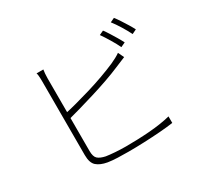

<svg xmlns="http://www.w3.org/2000/svg" viewBox="-161 -1022 1321 1248"><g transform="rotate(-30 500.0 -397.5)"><path d="M720 -762Q733 -745 748 -721Q763 -697 778 -672Q793 -647 804 -625L770 -609Q756 -639 732 -679Q708 -719 688 -747ZM823 -798Q837 -780 853 -755.5Q869 -731 884 -706.5Q899 -682 909 -662L876 -646Q859 -680 836 -717.5Q813 -755 791 -783ZM258 -737Q256 -723 254.5 -709Q253 -695 253 -675Q253 -663 253 -623.5Q253 -584 253 -528Q253 -472 253 -409.5Q253 -347 253 -289.5Q253 -232 253 -189Q253 -146 253 -128Q253 -85 271 -69Q289 -53 327 -45Q352 -41 393 -38Q434 -35 473 -35Q513 -35 558.5 -36.5Q604 -38 650 -41.5Q696 -45 737.5 -51.5Q779 -58 810 -66V-17Q770 -11 711 -6.5Q652 -2 589 0.5Q526 3 472 3Q431 3 390 1.5Q349 0 318 -5Q267 -14 240 -38Q213 -62 213 -120Q213 -141 213 -185.5Q213 -230 213 -289Q213 -348 213 -410.5Q213 -473 213 -528.5Q213 -584 213 -623.5Q213 -663 213 -675Q213 -687 212.5 -697.5Q212 -708 211 -718.5Q210 -729 207 -737ZM234 -415Q276 -424 330.5 -438.5Q385 -453 443.5 -470.5Q502 -488 558.5 -508.5Q615 -529 661 -549Q681 -558 699.5 -568Q718 -578 732 -588L753 -544Q738 -538 717 -529Q696 -520 676 -512Q627 -491 568.5 -470.5Q510 -450 449 -431.5Q388 -413 332.5 -397Q277 -381 234 -370Z"/></g></svg>

Font: Noto Sans SC Thin ExtraLight
Style: Regular
Weight: 250
Version: Version 2.004-H2;hotconv 1.0.118;makeotfexe 2.5.65603